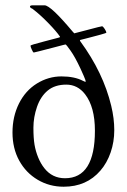

<svg xmlns="http://www.w3.org/2000/svg" viewBox="-20 -686 478 724"><path d="M293 -381.1Q303.2 -375.5 303.3 -378.7Q303.5 -381.8 296.3 -398.7Q289.1 -415.5 283.4 -427.5Q262.7 -471.7 246.2 -494.8Q229.7 -517.8 228.1 -518.2Q226.6 -518.6 217 -516Q207.5 -513.4 178.5 -505.9Q110.1 -488 107.4 -488Q104.7 -488 99.9 -498.9Q95 -509.8 95 -513.9Q95 -516.4 145.8 -529.5Q196.5 -542.7 199.5 -543.6Q202.4 -544.4 203.6 -544.9Q206.1 -545.7 206.2 -546.1Q206.3 -546.6 206.4 -546.9Q206.5 -547.1 206.1 -547.9Q193.4 -566.9 162.6 -598.6Q131.8 -630.4 102.1 -653.1Q93 -656.5 93 -661.3Q93 -666 104 -666H147.9Q170.9 -666 253.9 -566.9Q259.5 -560.5 260 -560.3Q260.5 -560.1 310.8 -573.5Q361.1 -586.9 364.7 -586.9Q368.4 -586.9 374.8 -576.9Q381.1 -566.9 381.1 -563Q381.1 -561.3 359.3 -555.4Q337.4 -549.6 325.6 -546.4Q313.7 -543.2 300.2 -539.8Q286.6 -536.4 283.2 -535.5Q279.8 -534.7 283 -530Q369.4 -412.1 399.4 -287.1Q410.9 -239.5 410.9 -195.2Q410.9 -150.9 397.2 -111.2Q383.5 -71.5 358.9 -43Q306.6 18.1 220 18.1Q166.3 18.1 122.1 -8.1Q77.9 -34.2 52.5 -80.3Q27.1 -126.5 27.1 -186.4Q27.1 -246.3 51.4 -295.3Q75.7 -344.2 119.1 -371.1Q162.6 -397.9 211.8 -397.9Q261 -397.9 293 -381.1ZM147.2 -51.8Q177 -13.9 225.1 -13.9Q337.9 -13.9 337.9 -193.1Q337.9 -282.7 300.8 -330.6Q272.7 -366.9 229.9 -366.9Q187 -366.9 160 -344.6Q133.1 -322.3 119.5 -283Q106 -243.7 106 -204.6Q106 -165.5 110.2 -140.4Q114.5 -115.2 124 -92.2Q133.5 -69.1 147.2 -51.8Z"/></svg>

Font: Fanwood Text
Style: Regular
Weight: 400
Version: Version 1.1001